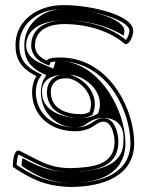

<svg xmlns="http://www.w3.org/2000/svg" viewBox="-20 -643 599 764"><path d="M31 21C95 64 155 98 258 101C395 101 517 55 514 -79C511 -204 428 -383 261 -411C237 -415 172 -418 167 -402C143 -412 121 -428 119 -460C119 -529 181 -550 252 -547C375 -542 448 -493 473 -471C491 -455 512 -499 510 -523C504 -590 312 -628 214 -622C118 -616 36 -552 42 -454C44 -395 78 -363 125 -340C110 -318 105 -285 109 -255C118 -185 171 -137 237 -125C281 -116 324 -120 358 -145C426 -195 436 -95 436 -78C435 14 349 23 264 26C178 26 144 0 60 -42C36 -54 31 -5 31 21ZM46 13C47 -3 50 -22 54 -28C136 13 174 41 264 41C347 38 450 29 451 -78C451 -90 449 -127 430 -153C413 -176 383 -182 349 -157C319 -135 282 -131 240 -140C179 -151 132 -194 124 -257C120 -284 125 -314 137 -332L147 -346L132 -353C87 -375 59 -403 57 -455C52 -543 124 -601 215 -607C316 -613 491 -569 495 -522C496 -511 487 -490 481 -484C452 -509 377 -557 253 -562H240C172 -562 104 -538 104 -460V-459C107 -419 135 -399 161 -388L176 -382L181 -395C194 -400 241 -399 259 -396C416 -370 496 -200 499 -79C502 41 394 86 258 86C162 83 105 52 46 13ZM66 17C127 58 178 83 259 86C369 86 482 51 479 -79C476 -205 383 -374 248 -397C239 -398 212 -399 201 -398L192 -370L143 -391C112 -404 86 -425 84 -460C84 -528 146 -562 239 -562H255C361 -558 432 -526 472 -501C474 -508 475 -516 475 -522C470 -574 318 -610 230 -608C226 -608 222 -607 219 -607C156 -603 71 -551 77 -454C79 -397 110 -370 151 -350L164 -344L159 -336C146 -317 140 -285 144 -256C153 -187 206 -147 251 -139C280 -133 301 -133 328 -153C343 -164 375 -181 417 -171C481 -155 471 -88 471 -78C470 21 363 38 267 41H265H264C173 41 128 17 69 -14C67 -4 66 7 66 17ZM149 -257C141 -297 152 -343 235 -346C248 -346 259 -346 271 -344H275L277 -343C343 -325 397 -261 371 -194L369 -190L360 -186C353 -183 342 -176 317 -174C309 -173 304 -173 292 -174C222 -175 160 -203 149 -257ZM169 -255C181 -193 247 -174 295 -174C317 -172 331 -178 342 -183L348 -186L350 -191C351 -195 353 -199 354 -203C373 -274 311 -331 263 -344L262 -345H261C247 -347 234 -347 222 -345C179 -337 160 -299 169 -255ZM184 -258C174 -307 203 -339 259 -330C304 -318 361 -260 336 -197C324 -192 314 -187 296 -189C248 -189 194 -207 184 -258Z"/></svg>

Font: Snowfall
Style: Eco
Weight: 400
Designer: Jasper
Foundry: Cannot Into Space Fonts
Version: Version 0.9